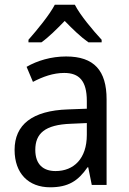

<svg xmlns="http://www.w3.org/2000/svg" viewBox="-20 -786 548 816"><path d="M298 -766H213C190 -722 138 -659 101 -617V-606H156C187 -628 221 -662 255 -697C289 -662 323 -629 356 -606H412V-617C375 -657 321 -721 298 -766ZM261 -546C197 -546 138 -528 93 -502L120 -438C162 -460 206 -476 253 -476C316 -476 349 -443 349 -357V-324L269 -321C117 -316 42 -256 42 -149C42 -49 101 10 193 10C270 10 312 -17 352 -75H355L370 0H433V-364C433 -486 380 -546 261 -546ZM281 -260 349 -263V-213C349 -111 293 -59 216 -59C164 -59 130 -87 130 -149C130 -218 170 -256 281 -260Z"/></svg>

Font: Noto Sans Myanmar UI SemiCondensed
Style: Regular
Weight: 400
Width: 4
Designer: Monotype Design Team
Foundry: Monotype Imaging Inc.
Version: Version 2.103